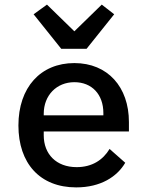

<svg xmlns="http://www.w3.org/2000/svg" viewBox="-20 -802 640 834"><path d="M356 -590 476 -740 422 -782 303 -666 184 -782 126 -740 246 -590ZM311 12C418 12 489 -35 524 -95L456 -155C427 -107 380 -76 313 -76C224 -76 170 -133 170 -214V-231H540V-272C540 -424 448 -528 303 -528C156 -528 60 -422 60 -257C60 -93 153 12 311 12ZM303 -445C379 -445 429 -392 429 -311V-301H170V-308C170 -388 226 -445 303 -445Z"/></svg>

Font: IBM Mono Medium
Style: Regular
Weight: 500
Monospace: yes
Designer: Mike Abbink, Paul van der Laan, Pieter van Rosmalen
Foundry: Bold Monday
Version: Version 2.3